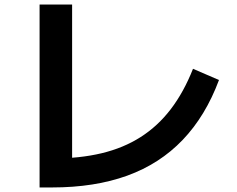

<svg xmlns="http://www.w3.org/2000/svg" viewBox="-20 -792 1040 844"><path d="M154 32V-772H297V2L209.7 -95.3Q330 -95.3 426.3 -118.3Q522.7 -141.3 598.2 -189.5Q673.7 -237.6 730.7 -312.1Q787.7 -386.6 828.4 -489.6L942.6 -440.3Q883.7 -282.3 783 -177Q682.3 -71.7 539.2 -19.8Q396 32 209.3 32Z"/></svg>

Font: M PLUS 2 Thin
Style: Regular
Weight: 100
Designer: Coji Morishita
Foundry: UNDERFOREST DESIGN
Version: Version 1.001